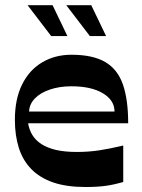

<svg xmlns="http://www.w3.org/2000/svg" viewBox="-20 -717 552 747"><path d="M312.4 10.6Q238.8 10.6 186.7 -7.3Q134.7 -25.3 101.7 -59.3Q68.6 -93.3 53.3 -141.6Q37.9 -190 37.9 -250.7Q37.9 -331.6 65.9 -388.1Q93.9 -444.7 143.9 -474.3Q193.9 -504 258 -504Q341 -504 389.4 -475.7Q437.7 -447.4 458.2 -388.4Q478.7 -329.4 478.7 -237.3H89.4Q93.4 -212.4 105.9 -191.8Q118.4 -171.2 141.1 -156.4Q163.8 -141.7 197.7 -133.7Q231.7 -125.8 279 -125.8Q323.7 -125.8 364.9 -131.9Q406.1 -138.1 459.5 -150.8V-9Q424.5 1.3 391.5 6Q358.5 10.6 312.4 10.6ZM425.6 -283Q425.6 -326.9 380.3 -354.1Q335 -381.3 258 -381.3Q212 -381.3 174.9 -368.9Q137.7 -356.4 116 -334.3Q94.4 -312.2 93.1 -283ZM329.7 -576.6 237.9 -696.7H335.1L392.8 -576.6ZM179.2 -576.6 87.4 -696.7H184.6L242.3 -576.6Z"/></svg>

Font: Ojuju ExtraLight
Style: Regular
Weight: 200
Designer: Chisaokwu Joboson, Mirko Velimirovic
Foundry: Udi Foundry
Version: Version 1.000